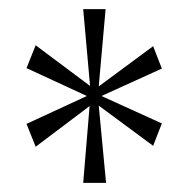

<svg xmlns="http://www.w3.org/2000/svg" viewBox="-20 -780 416 420"><path d="M162 -380H212L196 -549L315 -461L334 -510L202 -570L334 -630L315 -679L196 -591L211 -760H162L177 -592L58 -681L38 -631L170 -570L38 -509L58 -459L176 -548Z"/></svg>

Font: Noto Serif Georgian Condensed ExtraLight
Style: Regular
Weight: 200
Width: 3
Designer: Monotype Design Team, Akaki Razmadze
Foundry: Google LLC
Version: Version 2.003